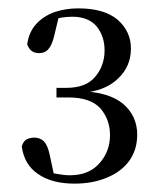

<svg xmlns="http://www.w3.org/2000/svg" viewBox="-20 -857 380 459"><path d="M158 -418Q203 -418 237 -433Q271 -447 290 -474Q308 -500 308 -535Q308 -580 274 -609Q240 -637 173 -639L175 -635Q231 -639 262 -669Q293 -698 293 -741Q293 -782 261 -810Q229 -837 167 -837Q137 -837 110 -828Q83 -818 66 -799Q49 -780 45 -751Q49 -740 56 -735Q63 -730 73 -730Q88 -730 96 -740Q104 -749 109 -769L122 -823L96 -805Q112 -812 127 -815Q141 -817 153 -817Q191 -817 211 -794Q230 -770 230 -737Q230 -700 208 -674Q186 -647 139 -647H115V-624H144Q196 -624 220 -598Q243 -571 243 -534Q243 -495 218 -467Q193 -438 147 -438Q133 -438 118 -441Q102 -443 87 -450L111 -430L99 -486Q94 -510 85 -519Q76 -528 62 -528Q52 -528 44 -524Q36 -520 32 -507Q38 -463 71 -441Q104 -418 158 -418Z"/></svg>

Font: Source Serif 4 48pt
Style: Regular
Weight: 400
Designer: Frank Grie√ühammer
Foundry: Adobe Systems Incorporated
Version: Version 4.004;hotconv 1.0.116;makeotfexe 2.5.65601